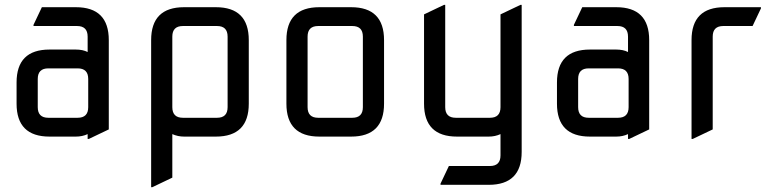

<svg xmlns="http://www.w3.org/2000/svg" viewBox="-20 -567 3184 797"><path d="M185.5 0Q48.8 0 48.8 -136.7V-224.6Q48.8 -361.3 185.5 -361.3H294.9Q323.7 -361.3 343.8 -351.1V-415Q343.8 -459 299.8 -459H119.1V-463.9L153.8 -537.1H294.9Q431.6 -537.1 431.6 -400.4V-29.8L348.6 9.8H343.8V-10.3Q321.8 0 294.9 0ZM180.7 -78.1H302.2Q346.2 -78.1 346.2 -122.1V-239.3Q346.2 -283.2 302.2 -283.2H180.7Q136.7 -283.2 136.7 -239.3V-122.1Q136.7 -78.1 180.7 -78.1Z M739.3 -459Q695.3 -459 695.3 -415V-122.1Q695.3 -78.1 739.3 -78.1H880.9Q924.8 -78.1 924.8 -122.1V-415Q924.8 -459 880.9 -459ZM876 0H744.1Q718.3 0 695.3 -10.3V170.4L612.3 210H607.4V-400.4Q607.4 -537.1 744.1 -537.1H876Q1012.7 -537.1 1012.7 -400.4V-136.7Q1012.7 0 876 0Z M1300.8 -78.1H1442.4Q1486.3 -78.1 1486.3 -122.1V-415Q1486.3 -459 1442.4 -459H1300.8Q1256.8 -459 1256.8 -415V-122.1Q1256.8 -78.1 1300.8 -78.1ZM1305.7 0Q1168.9 0 1168.9 -136.7V-400.4Q1168.9 -537.1 1305.7 -537.1H1437.5Q1574.2 -537.1 1574.2 -400.4V-136.7Q1574.2 0 1437.5 0Z M1877 0Q1740.2 0 1740.2 -136.7V-507.3L1823.2 -546.9H1828.1V-122.1Q1828.1 -78.1 1872.1 -78.1H2013.7Q2057.6 -78.1 2057.6 -122.1V-507.3L2140.6 -546.9H2145.5V63.5Q2145.5 200.2 2008.8 200.2H1808.6V195.3L1843.3 122.1H2013.7Q2057.6 122.1 2057.6 78.1V-10.3Q2035.2 0 2008.8 0Z M2428.7 0Q2292 0 2292 -136.7V-224.6Q2292 -361.3 2428.7 -361.3H2538.1Q2566.9 -361.3 2586.9 -351.1V-415Q2586.9 -459 2543 -459H2362.3V-463.9L2397 -537.1H2538.1Q2674.8 -537.1 2674.8 -400.4V-29.8L2591.8 9.8H2586.9V-10.3Q2564.9 0 2538.1 0ZM2423.8 -78.1H2545.4Q2589.4 -78.1 2589.4 -122.1V-239.3Q2589.4 -283.2 2545.4 -283.2H2423.8Q2379.9 -283.2 2379.9 -239.3V-122.1Q2379.9 -78.1 2423.8 -78.1Z M2855.5 9.8H2850.6V-400.4Q2850.6 -537.1 2987.3 -537.1Q2987.3 -537.1 3138.7 -537.1V-532.2L3104 -459H2982.4Q2938.5 -459 2938.5 -415Q2938.5 -415 2938.5 -29.8Z"/></svg>

Font: Nova Square
Style: Book
Weight: 400
Designer: Wojciech Kalinowski "wmk69" (wmk69@o2.pl)
Foundry: Wojciech Kalinowski "wmk69" (wmk69@o2.pl)
Version: Version 3.1.0; 2021-05-23